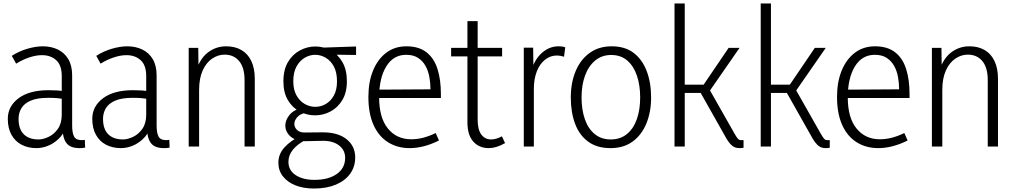

<svg xmlns="http://www.w3.org/2000/svg" viewBox="-20 -845 5864 1107"><path d="M340 -115 361 -110Q345 -70 317 -43.5Q289 -17 256 -4Q223 9 190 9Q142 9 104.5 -10.5Q67 -30 46 -68Q25 -106 25 -160Q25 -232 87 -278.5Q149 -325 260 -325Q287 -325 311 -323.5Q335 -322 358 -317V-273Q333 -277 310.5 -279Q288 -281 259 -281Q194 -281 156.5 -264.5Q119 -248 103 -220.5Q87 -193 87 -160Q87 -101 117 -71Q147 -41 202 -41Q229 -41 260.5 -56Q292 -71 314 -102.5Q336 -134 336 -184V-407Q336 -469 304 -498Q272 -527 222 -527Q188 -527 149 -514Q110 -501 73 -478L48 -523Q90 -550 138 -564Q186 -578 227 -578Q274 -578 312.5 -560Q351 -542 373.5 -504.5Q396 -467 396 -410V-121Q396 -79 407 -58Q418 -37 451 -37Q456 -37 460 -37.5Q464 -38 469 -39L471 6Q463 8 454.5 8.5Q446 9 438 9Q384 9 362 -21.5Q340 -52 340 -115Z M827 -115 848 -110Q832 -70 804 -43.5Q776 -17 743 -4Q710 9 677 9Q629 9 591.5 -10.5Q554 -30 533 -68Q512 -106 512 -160Q512 -232 574 -278.5Q636 -325 747 -325Q774 -325 798 -323.5Q822 -322 845 -317V-273Q820 -277 797.5 -279Q775 -281 746 -281Q681 -281 643.5 -264.5Q606 -248 590 -220.5Q574 -193 574 -160Q574 -101 604 -71Q634 -41 689 -41Q716 -41 747.5 -56Q779 -71 801 -102.5Q823 -134 823 -184V-407Q823 -469 791 -498Q759 -527 709 -527Q675 -527 636 -514Q597 -501 560 -478L535 -523Q577 -550 625 -564Q673 -578 714 -578Q761 -578 799.5 -560Q838 -542 860.5 -504.5Q883 -467 883 -410V-121Q883 -79 894 -58Q905 -37 938 -37Q943 -37 947 -37.5Q951 -38 956 -39L958 6Q950 8 941.5 8.5Q933 9 925 9Q871 9 849 -21.5Q827 -52 827 -115Z M1390 0V-383Q1390 -455 1359 -492.5Q1328 -530 1275 -530Q1237 -530 1203 -507Q1169 -484 1148.5 -438.5Q1128 -393 1128 -326V0H1068V-569H1123L1125 -420H1106Q1128 -502 1175.5 -540Q1223 -578 1284 -578Q1335 -578 1372 -556.5Q1409 -535 1429 -493Q1449 -451 1449 -390V0Z M1923 -376Q1923 -428 1905 -461.5Q1887 -495 1858 -512Q1829 -529 1797 -529Q1766 -529 1737 -512Q1708 -495 1689.5 -461.5Q1671 -428 1671 -376Q1671 -328 1689.5 -295Q1708 -262 1737 -245.5Q1766 -229 1798 -229Q1830 -229 1858.5 -245.5Q1887 -262 1905 -294.5Q1923 -327 1923 -376ZM1980 -376Q1980 -312 1954 -268.5Q1928 -225 1886 -202.5Q1844 -180 1797 -180Q1749 -180 1707.5 -202Q1666 -224 1640 -267.5Q1614 -311 1614 -376Q1614 -443 1640.5 -487.5Q1667 -532 1709.5 -554.5Q1752 -577 1798 -577Q1846 -577 1887.5 -554Q1929 -531 1954.5 -486.5Q1980 -442 1980 -376ZM2033 -577V-528L1890 -530L1797 -569ZM1716 -64 1741 -38Q1694 -13 1668.5 18.5Q1643 50 1643 88Q1643 137 1684.5 164.5Q1726 192 1793 192Q1874 192 1922 158Q1970 124 1970 65Q1970 20 1933.5 -7.5Q1897 -35 1834 -33L1741 -31Q1704 -30 1678 -43Q1652 -56 1638.5 -76.5Q1625 -97 1625 -121Q1625 -152 1649 -182Q1673 -212 1723 -224L1740 -194Q1708 -187 1692.5 -168Q1677 -149 1677 -131Q1677 -111 1692.5 -96Q1708 -81 1735 -81L1836 -82Q1927 -83 1977.5 -43Q2028 -3 2028 63Q2028 116 1999 156.5Q1970 197 1916.5 219.5Q1863 242 1790 242Q1729 242 1683 223.5Q1637 205 1611 171.5Q1585 138 1585 93Q1585 44 1619.5 5.5Q1654 -33 1716 -64Z M2342 9Q2271 9 2217 -25Q2163 -59 2133.5 -125Q2104 -191 2104 -286Q2104 -373 2131 -438.5Q2158 -504 2207 -541Q2256 -578 2323 -578Q2395 -578 2439 -543.5Q2483 -509 2502.5 -447Q2522 -385 2522 -305V-280H2137L2138 -328L2462 -330Q2462 -366 2455.5 -401.5Q2449 -437 2433 -465.5Q2417 -494 2390 -511.5Q2363 -529 2322 -529Q2248 -529 2207 -462Q2166 -395 2166 -283Q2166 -166 2216.5 -104Q2267 -42 2351 -42Q2386 -42 2420.5 -51Q2455 -60 2492 -78L2511 -35Q2467 -13 2424.5 -2Q2382 9 2342 9Z M2798 9Q2743 9 2709 -28.5Q2675 -66 2675 -140V-723H2734V-154Q2734 -98 2755 -69.5Q2776 -41 2812 -41Q2826 -41 2841.5 -45.5Q2857 -50 2874 -59L2892 -20Q2866 -5 2842.5 2Q2819 9 2798 9ZM2581 -520V-569H2875V-520Z M3000 0V-570H3054L3056 -420H3040Q3055 -493 3099.5 -535.5Q3144 -578 3200 -578Q3210 -578 3219.5 -577Q3229 -576 3239 -572L3232 -518Q3210 -525 3191 -525Q3152 -525 3121.5 -500Q3091 -475 3074.5 -432Q3058 -389 3058 -333V0Z M3671 -283Q3671 -354 3652 -409.5Q3633 -465 3596 -496.5Q3559 -528 3504 -528Q3450 -528 3411.5 -496Q3373 -464 3353 -409Q3333 -354 3333 -283Q3333 -213 3352 -158Q3371 -103 3409 -72Q3447 -41 3501 -41Q3557 -41 3595 -72.5Q3633 -104 3652 -158.5Q3671 -213 3671 -283ZM3734 -283Q3734 -199 3706.5 -132.5Q3679 -66 3627 -28.5Q3575 9 3500 9Q3422 9 3371 -28.5Q3320 -66 3295.5 -132Q3271 -198 3271 -283Q3271 -368 3299 -435Q3327 -502 3380 -540Q3433 -578 3506 -578Q3584 -578 3633.5 -540Q3683 -502 3708.5 -435.5Q3734 -369 3734 -283Z M3928 0H3869V-825H3928ZM4169 -45 4020 -309H3896V-357H4037L4181 -569H4244L4065 -311V-339L4217 -71Q4228 -52 4235 -44.5Q4242 -37 4253 -37Q4256 -37 4259 -37Q4262 -37 4267 -37V7Q4261 8 4255.5 8.5Q4250 9 4243 9Q4219 9 4202.5 -4Q4186 -17 4169 -45Z M4425 0H4366V-825H4425ZM4666 -45 4517 -309H4393V-357H4534L4678 -569H4741L4562 -311V-339L4714 -71Q4725 -52 4732 -44.5Q4739 -37 4750 -37Q4753 -37 4756 -37Q4759 -37 4764 -37V7Q4758 8 4752.5 8.5Q4747 9 4740 9Q4716 9 4699.5 -4Q4683 -17 4666 -45Z M5044 9Q4973 9 4919 -25Q4865 -59 4835.5 -125Q4806 -191 4806 -286Q4806 -373 4833 -438.5Q4860 -504 4909 -541Q4958 -578 5025 -578Q5097 -578 5141 -543.5Q5185 -509 5204.5 -447Q5224 -385 5224 -305V-280H4839L4840 -328L5164 -330Q5164 -366 5157.5 -401.5Q5151 -437 5135 -465.5Q5119 -494 5092 -511.5Q5065 -529 5024 -529Q4950 -529 4909 -462Q4868 -395 4868 -283Q4868 -166 4918.5 -104Q4969 -42 5053 -42Q5088 -42 5122.5 -51Q5157 -60 5194 -78L5213 -35Q5169 -13 5126.5 -2Q5084 9 5044 9Z M5675 0V-383Q5675 -455 5644 -492.5Q5613 -530 5560 -530Q5522 -530 5488 -507Q5454 -484 5433.5 -438.5Q5413 -393 5413 -326V0H5353V-569H5408L5410 -420H5391Q5413 -502 5460.5 -540Q5508 -578 5569 -578Q5620 -578 5657 -556.5Q5694 -535 5714 -493Q5734 -451 5734 -390V0Z"/></svg>

Font: Yaldevi Light
Style: Regular
Weight: 300
Designer: Sol Matas, Rajitha Manaperi, Kosala Senevirathne
Foundry: Mooniak
Version: Version 1.100